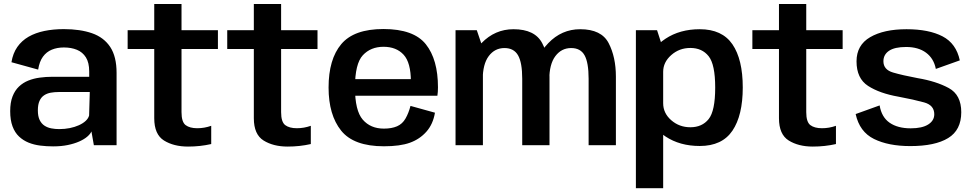

<svg xmlns="http://www.w3.org/2000/svg" viewBox="-20 -748 5015 989"><path d="M253.5 6Q295.5 6 329.2 -1Q363 -8 388.2 -19.2Q413.5 -30.5 429.5 -44.2Q445.5 -58 451 -71L463.5 0H580.5V-372.5Q580.5 -456.5 547.8 -506Q515 -555.5 454 -576.8Q393 -598 308.5 -598Q254.5 -598 208.5 -588.5Q162.5 -579 127.2 -558.8Q92 -538.5 69.2 -506Q46.5 -473.5 39 -427.5L176.5 -389.5Q183 -431 201.2 -456Q219.5 -481 247 -492.2Q274.5 -503.5 309 -503.5Q347 -503.5 376.2 -491.5Q405.5 -479.5 422.5 -452.5Q439.5 -425.5 439.5 -379.5V-352.5H249.5Q217 -352.5 185.2 -348.2Q153.5 -344 126 -333Q98.5 -322 77.5 -302Q56.5 -282 44.5 -251Q32.5 -220 32.5 -175.5Q32.5 -129.5 44.5 -97.2Q56.5 -65 78 -44.8Q99.5 -24.5 127.5 -13.2Q155.5 -2 187.8 2Q220 6 253.5 6ZM285 -83Q264 -83 244.2 -86.8Q224.5 -90.5 209 -100.8Q193.5 -111 184.2 -130Q175 -149 175 -179.5Q175 -209.5 183.5 -228.2Q192 -247 207 -257Q222 -267 241.2 -270.5Q260.5 -274 282.5 -274H442.5L439 -153Q435 -138 421.2 -125.2Q407.5 -112.5 386.5 -103Q365.5 -93.5 339.5 -88.2Q313.5 -83 285 -83Z M948.5 7Q1011 7 1068 -6V-100Q1033 -87.5 996 -87.5Q957.5 -87.5 936.2 -103.5Q915 -119.5 915 -170.5V-495.5H1102.5V-592.5H915V-727.5H774.5V-592.5H637.5V-495.5H774.5V-139Q774.5 -55.5 824.8 -24.2Q875 7 948.5 7Z M1461.5 7Q1524 7 1581 -6V-100Q1546 -87.5 1509 -87.5Q1470.5 -87.5 1449.2 -103.5Q1428 -119.5 1428 -170.5V-495.5H1615.5V-592.5H1428V-727.5H1287.5V-592.5H1150.5V-495.5H1287.5V-139Q1287.5 -55.5 1337.8 -24.2Q1388 7 1461.5 7Z M1957.5 5.5V-85.5Q1888.5 -85.5 1848.5 -131.8Q1808.5 -178 1808.5 -297Q1808.5 -420 1849 -463.5Q1889.5 -507 1955.5 -507Q2021.5 -507 2059 -466.2Q2096.5 -425.5 2096.5 -327.5L2102.5 -340.5H1795V-255H2233Q2236 -274 2236 -298Q2236 -441.5 2173.5 -520Q2111 -598.5 1955 -598.5Q1803.5 -598.5 1738 -520.8Q1672.5 -443 1672.5 -297Q1672.5 -156 1737.2 -75.2Q1802 5.5 1957.5 5.5ZM1957.5 -85.5V5.5Q2041 5.5 2091.5 -12.8Q2142 -31 2176.2 -69.5Q2210.5 -108 2220.5 -167.5L2094.5 -202.5Q2085 -166 2069 -137.8Q2053 -109.5 2025.2 -97.5Q1997.5 -85.5 1957.5 -85.5Z M2326.5 0H2467.5V-499.5L2436 -592.5H2326.5ZM2670 0H2810.5V-353Q2810.5 -454 2772.8 -525.8Q2735 -597.5 2625 -597.5Q2529.5 -597.5 2460.5 -526.2Q2391.5 -455 2391.5 -370L2466.5 -338Q2466.5 -417.5 2497.5 -459Q2528.5 -500.5 2578.5 -500.5Q2627 -500.5 2648.5 -463Q2670 -425.5 2670 -342ZM3012 0H3152.5V-353Q3152.5 -454 3115.2 -525.8Q3078 -597.5 2968.5 -597.5Q2873 -597.5 2804 -525.5Q2735 -453.5 2735 -370L2809.5 -338Q2809.5 -417.5 2840.8 -459Q2872 -500.5 2922 -500.5Q2970.5 -500.5 2991.2 -463Q3012 -425.5 3012 -342Z M3255.5 221.5H3396V-495.5L3364.5 -592.5H3255.5ZM3584.5 4Q3699.5 4 3752.8 -74.8Q3806 -153.5 3806 -297.5Q3806 -442 3752.8 -519.8Q3699.5 -597.5 3584.5 -597.5Q3482 -597.5 3408 -548.5Q3334 -499.5 3334 -442.5L3396 -378Q3396 -427.5 3437.5 -464.2Q3479 -501 3536 -501Q3596.5 -501 3630.2 -458.5Q3664 -416 3664 -297Q3664 -176.5 3630.2 -134.5Q3596.5 -92.5 3536 -92.5Q3479 -92.5 3437.5 -128.8Q3396 -165 3396 -216.5L3334 -151Q3334 -94 3408 -45Q3482 4 3584.5 4Z M4166.5 7Q4229 7 4286 -6V-100Q4251 -87.5 4214 -87.5Q4175.5 -87.5 4154.2 -103.5Q4133 -119.5 4133 -170.5V-495.5H4320.5V-592.5H4133V-727.5H3992.5V-592.5H3855.5V-495.5H3992.5V-139Q3992.5 -55.5 4042.8 -24.2Q4093 7 4166.5 7Z M4669 4.5Q4796.5 4.5 4864 -36.8Q4931.5 -78 4931.5 -170Q4931.5 -259.5 4867 -294.5Q4802.5 -329.5 4707 -345.5Q4629.5 -360 4580 -374.5Q4530.5 -389 4530.5 -432.5Q4530.5 -466.5 4559.2 -486.2Q4588 -506 4647.5 -506Q4710.5 -506 4750.2 -476.5Q4790 -447 4800.5 -393L4924 -437Q4905.5 -524 4835 -560.8Q4764.5 -597.5 4649.5 -597.5Q4532.5 -597.5 4462.2 -556.5Q4392 -515.5 4392 -432Q4392 -344 4451.5 -305.5Q4511 -267 4608 -250Q4688 -235 4740.2 -220.5Q4792.5 -206 4792.5 -159.5Q4792.5 -126.5 4761.2 -106.8Q4730 -87 4671 -87Q4604 -87 4562.5 -115.8Q4521 -144.5 4511 -205L4387.5 -160.5Q4407.5 -69 4482 -32.2Q4556.5 4.5 4669 4.5Z"/></svg>

Font: Anybody UltraCondensed Thin SemiBold
Style: Regular
Weight: 600
Version: Version 1.111